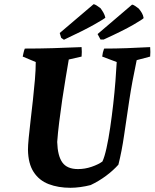

<svg xmlns="http://www.w3.org/2000/svg" viewBox="-20 -881 735 913"><path d="M315 12Q257 12 211.5 -5.5Q166 -23 140 -63Q114 -103 113 -169Q113 -189 116.5 -225.5Q120 -262 125.5 -308.5Q131 -355 136.5 -405Q142 -455 146 -502Q150 -549 150 -586L88 -612Q90 -621 92 -630.5Q94 -640 98 -650Q166 -650 233 -652Q300 -654 368 -657Q370 -634 368 -612L307 -598Q301 -562 292.5 -512Q284 -462 276 -407.5Q268 -353 261.5 -300.5Q255 -248 252 -206Q254 -140 276.5 -108.5Q299 -77 351 -77Q384 -77 416 -88Q448 -99 467 -113Q477 -134 486.5 -177Q496 -220 504 -274.5Q512 -329 518.5 -386.5Q525 -444 529 -496Q533 -548 535 -586L466 -612Q468 -632 475 -650Q529 -650 584 -652Q639 -654 694 -657Q696 -633 694 -612L630 -595Q608 -492 594.5 -402.5Q581 -313 570 -237Q559 -161 543 -98Q519 -71 485 -45.5Q451 -20 411 -1Q388 5 362.5 8.5Q337 12 315 12ZM284 -692Q281 -694 277.5 -696.5Q274 -699 271 -701L264 -724L425 -861Q430 -861 439.5 -855Q449 -849 458 -842Q466 -831 472 -820.5Q478 -810 481 -797Q477 -792 427.5 -764Q378 -736 284 -692ZM458 -693 444 -719 608 -859Q613 -859 622 -853Q631 -847 640 -840Q649 -829 655 -818.5Q661 -808 663 -795Q660 -790 613.5 -763Q567 -736 473 -693Z"/></svg>

Font: Labrada
Style: Bold Italic
Weight: 700
Italic angle: -7°
Designer: Mercedes Jáuregui
Foundry: Omnibus-Type Team
Version: Version 1.000; ttfautohint (v1.8.4.7-5d5b)